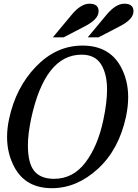

<svg xmlns="http://www.w3.org/2000/svg" viewBox="-20 -988 736 1021"><path d="M255.9 12.7Q117.2 12.7 57.1 -98.1Q17.6 -170.9 17.6 -259.3Q17.6 -305.2 28.3 -355.5Q64 -522.9 171.6 -634.3Q279.3 -745.6 418.5 -745.6Q559.6 -745.6 621.1 -635.3Q661.6 -562.5 661.6 -471.2Q661.6 -422.9 650.4 -369.1Q612.8 -192.9 500.5 -90.1Q388.2 12.7 255.9 12.7ZM267.6 -37.1Q368.2 -37.1 434.1 -123.8Q500 -210.4 529.3 -349.1Q549.3 -442.4 549.3 -511.7Q549.3 -595.2 517.3 -646.2Q485.4 -697.3 414.1 -697.3Q218.8 -697.3 145.5 -356.4Q128.4 -274.9 128.4 -214.8Q128.4 -119.6 162.4 -78.4Q196.3 -37.1 267.6 -37.1ZM318.8 -789.6H261.2L360.4 -908.7Q409.7 -968.3 455.6 -968.3Q504.4 -968.3 504.4 -927.7Q504.4 -886.2 432.1 -848.6ZM504.4 -789.6H446.8L545.9 -908.7Q595.2 -968.3 641.1 -968.3Q689.9 -968.3 689.9 -927.7Q689.9 -885.7 617.7 -848.6Z"/></svg>

Font: Munson
Style: Italic
Weight: 400
Italic angle: -12°
Designer: Paul James MIller
Foundry: High-Logic / Made with FontCreator
Version: Version 2.10;May 5, 2019;FontCreator 11.5.0.2430 64-bit